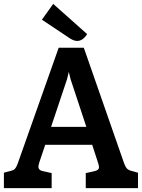

<svg xmlns="http://www.w3.org/2000/svg" viewBox="-22 -965 731 985"><path d="M686 -79V0H418V-77L459 -86Q486 -91 486 -107Q486 -115 481 -130L451 -222H210L180 -133Q175 -116 175 -110Q175 -90 203 -86L243 -77V0H-2V-79L24 -86Q45 -90 53.5 -98Q62 -106 71 -132L279 -720H408L613 -132Q622 -107 630.5 -99Q639 -91 661 -86ZM421 -314 340 -559 331 -596 322 -559 240 -314ZM337 -768 193 -864 251 -945 425 -790Q403 -755 374 -755Q357 -755 337 -768Z"/></svg>

Font: Enriqueta SemiBold
Style: Regular
Weight: 600
Designer: Viviana Monsalve, Gustavo Ibarra
Foundry: 72Puntos
Version: Version 2.000